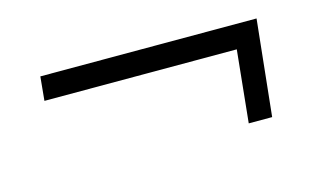

<svg xmlns="http://www.w3.org/2000/svg" viewBox="-41 -405 674 404"><g transform="rotate(-15 295.5 -203.5)"><path d="M461 -99 477 -256H58L63 -308H534L512 -99Z"/></g></svg>

Font: Zilla Slab Regular
Style: Italic
Weight: 400
Italic angle: -6°
Designer: Typotheque.com
Foundry: Typotheque type foundry
Version: Version 1.1; 2017; ttfautohint (v1.6)